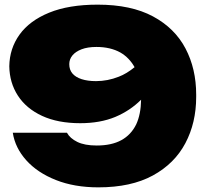

<svg xmlns="http://www.w3.org/2000/svg" viewBox="-20 -788 885 826"><path d="M403 18Q300 18 220.5 -13.5Q141 -45 93 -98.5Q45 -152 35 -217H268Q281 -193 312.5 -177.5Q344 -162 396 -162Q460 -162 502 -185Q544 -208 566 -253Q586 -296 587 -359Q540 -312 476 -285Q411 -258 325 -258Q229 -258 161 -289.5Q93 -321 57 -376.5Q21 -432 20 -503Q21 -579 64 -639Q107 -699 191.5 -733.5Q276 -768 400 -768Q544 -768 638 -717.5Q732 -667 778 -579.5Q824 -492 824 -381Q824 -378 824 -376Q824 -374 824 -371Q824 -260 777.5 -172Q731 -84 637.5 -33Q544 18 403 18ZM559 -499Q536 -540 498 -562Q455 -586 395 -586Q357 -586 331 -576Q305 -566 291.5 -549.5Q278 -533 278 -512Q278 -488 291.5 -472Q305 -456 331 -447.5Q357 -439 393 -439Q443 -439 491 -458Q525 -471 559 -499Z"/></svg>

Font: Bounded
Style: Regular
Weight: 900
Designer: Vlad Churkin
Version: Version 1.0